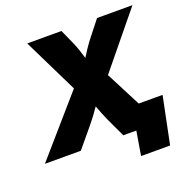

<svg xmlns="http://www.w3.org/2000/svg" viewBox="-180 -872 1151 1172"><g transform="rotate(-20 395.5 -286.0)"><path d="M-29.3 0 357.9 -444.8 333 -293.9 120.6 -727.5H342.8L385.3 -632.8Q398.9 -601.6 408.4 -572.3Q418 -543 425.8 -516.1Q433.6 -489.3 443.4 -464.8H383.8Q402.3 -489.3 419.2 -516.1Q436 -543 455.3 -572.3Q474.6 -601.6 499.5 -632.8L574.2 -727.5H804.2L459 -305.7L481.9 -446.8L711.9 0H480L421.4 -125Q409.2 -151.9 401.4 -172.4Q393.6 -192.9 387.2 -210.2Q380.9 -227.5 372.6 -246.1H398.9Q384.3 -227.5 372.3 -210Q360.4 -192.4 345.5 -172.1Q330.6 -151.9 308.1 -125L204.1 0ZM538.6 156.2 564.5 0H517.6L542.5 -149.9H789.6L727.1 156.2Z"/></g></svg>

Font: Inter 20pt Black
Style: Italic
Weight: 900
Italic angle: -9.3988°
Version: Version 4.001;git-66647c0bb